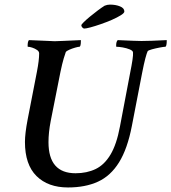

<svg xmlns="http://www.w3.org/2000/svg" viewBox="-20 -823 754 845"><path d="M279.3 2Q191.4 2 140.6 -48.3Q89.8 -98.6 89.8 -198.2Q89.8 -235.4 101.6 -296.9L142.6 -507.8Q147.5 -533.2 149.9 -553.2Q152.3 -573.2 152.3 -587.9Q152.3 -596.7 143.1 -603Q133.8 -609.4 122.1 -613.3Q110.4 -617.2 102.5 -617.2Q101.6 -617.2 101.6 -621.1Q101.6 -640.6 107.4 -646.5Q159.2 -644.5 187.5 -643.1Q215.8 -641.6 220.7 -641.6Q231.4 -641.6 260.7 -643.1Q290 -644.5 335.9 -646.5V-642.6Q335.9 -617.2 329.1 -617.2Q324.2 -617.2 310.5 -613.3Q296.9 -609.4 284.7 -604Q272.5 -598.6 269.5 -593.8Q266.6 -586.9 260.3 -565.4Q253.9 -543.9 246.1 -506.8L203.1 -290Q198.2 -264.6 195.8 -241.7Q193.4 -218.8 193.4 -197.3Q193.4 -60.5 312.5 -60.5Q362.3 -60.5 400.9 -79.1Q439.5 -97.7 466.3 -142.6Q493.2 -187.5 507.8 -265.6L552.7 -502Q559.6 -536.1 563 -559.1Q566.4 -582 565.4 -591.8Q565.4 -599.6 551.3 -605.5Q537.1 -611.3 520 -614.3Q502.9 -617.2 492.2 -617.2Q491.2 -617.2 491.2 -623Q491.2 -639.6 498 -646.5Q539.1 -644.5 565.4 -643.6Q591.8 -642.6 602.5 -642.6Q621.1 -642.6 648.9 -643.6Q676.8 -644.5 713.9 -646.5Q713.9 -617.2 707 -617.2Q701.2 -617.2 683.1 -613.8Q665 -610.4 648.9 -606Q632.8 -601.6 629.9 -597.7Q626 -589.8 619.6 -565.9Q613.3 -542 605.5 -502L560.5 -269.5Q541 -168 503.9 -108.4Q466.8 -48.8 411.1 -23.4Q355.5 2 279.3 2ZM350.6 -697.3Q346.7 -697.3 342.3 -702.1Q337.9 -707 337.9 -711.9Q337.9 -714.8 348.6 -725.6Q359.4 -736.3 376 -750Q392.6 -763.7 410.2 -776.9Q427.7 -790 440.4 -797.9Q452.1 -802.7 463.9 -802.7Q489.3 -802.7 508.3 -794.9Q527.3 -787.1 527.3 -772.5Q527.3 -765.6 511.7 -755.9Q496.1 -746.1 472.7 -735.8Q449.2 -725.6 423.8 -716.8Q398.4 -708 378.4 -702.6Q358.4 -697.3 350.6 -697.3Z"/></svg>

Font: Crimson Text SemiBold
Style: Italic
Weight: 600
Italic angle: -11°
Designer: Sebastian Kosch
Foundry: Sebastian Kosch
Version: Version 1.100; ttfautohint (v1.8.4)